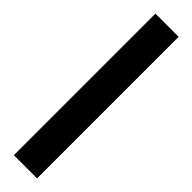

<svg xmlns="http://www.w3.org/2000/svg" viewBox="6 -75 398 398"><g transform="rotate(-45 205.5 124.0)"><path d="M-2 158H413V90H-2Z"/></g></svg>

Font: Noto Sans Malayalam
Style: Bold
Weight: 700
Designer: Jelle Bosma - Monotype Design Team
Foundry: Monotype Imaging Inc.
Version: Version 2.104